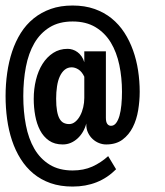

<svg xmlns="http://www.w3.org/2000/svg" viewBox="-33 -668 599 699"><path d="M475.6 -334Q475.6 -300.8 470 -266.6Q464.4 -232.4 450.4 -204.8Q436.5 -177.2 413.1 -159.7Q389.6 -142.1 353.5 -142.1Q340.3 -142.1 327.4 -147.2Q314.5 -152.3 304.2 -161.9Q293.9 -171.4 287.6 -184.6Q281.2 -197.8 281.2 -213.4V-218.3Q276.9 -202.1 268.8 -188.2Q260.7 -174.3 249.5 -164.1Q238.3 -153.8 224.6 -147.9Q210.9 -142.1 195.3 -142.1Q165.5 -142.1 145.3 -156.2Q125 -170.4 112.8 -193.8Q100.6 -217.3 95.2 -247.1Q89.8 -276.9 89.8 -308.1Q89.8 -344.2 97.9 -377.2Q106 -410.2 121.8 -435.3Q137.7 -460.4 160.6 -475.3Q183.6 -490.2 213.4 -490.2Q222.2 -490.2 231.4 -487.3Q240.7 -484.4 249 -478.3Q257.3 -472.2 263.9 -462.9Q270.5 -453.6 273.9 -441.4V-481H352.5V-239.3Q352.5 -223.6 357.7 -216.8Q362.8 -210 371.1 -210Q381.8 -210 389.4 -219.7Q397 -229.5 401.9 -246.3Q406.7 -263.2 408.9 -285.9Q411.1 -308.6 411.1 -334Q411.1 -385.3 401.4 -431.6Q391.6 -478 370.4 -513.2Q349.1 -548.3 314.7 -569.1Q280.3 -589.8 231.4 -589.8Q182.1 -589.8 147.7 -568.6Q113.3 -547.4 92 -510.7Q70.8 -474.1 61.3 -424.6Q51.8 -375 51.8 -317.9Q51.8 -261.7 61.3 -212.4Q70.8 -163.1 92 -126.5Q113.3 -89.8 147.7 -68.6Q182.1 -47.4 231.4 -47.4Q271.5 -47.4 303 -61.5Q334.5 -75.7 360.8 -99.6L389.6 -51.8Q327.1 11.2 231.4 11.2Q186.5 11.2 151.1 -1.2Q115.7 -13.7 88.6 -36.1Q61.5 -58.6 42.2 -89.4Q22.9 -120.1 10.7 -156.7Q-1.5 -193.4 -7.1 -234.4Q-12.7 -275.4 -12.7 -317.9Q-12.7 -361.3 -6.8 -402.6Q-1 -443.8 11.2 -480.5Q23.4 -517.1 42.7 -547.9Q62 -578.6 89.4 -600.8Q116.7 -623 151.9 -635.5Q187 -647.9 231.4 -647.9Q275.4 -647.9 310.8 -635.5Q346.2 -623 373.3 -601.1Q400.4 -579.1 419.7 -549.3Q439 -519.5 451.4 -484.6Q463.9 -449.7 469.7 -411.4Q475.6 -373 475.6 -334ZM273.9 -388.7Q265.1 -407.2 252.7 -415Q240.2 -422.9 228 -422.9Q213.4 -422.9 202.6 -414.1Q191.9 -405.3 184.8 -389.9Q177.7 -374.5 174.6 -353.5Q171.4 -332.5 171.4 -308.6Q171.4 -282.2 174.6 -264.4Q177.7 -246.6 183.8 -235.8Q189.9 -225.1 198.7 -220.7Q207.5 -216.3 218.8 -216.3Q231 -216.3 241.2 -224.9Q251.5 -233.4 258.8 -247.1Q266.1 -260.7 270 -277.6Q273.9 -294.4 273.9 -311.5Z"/></svg>

Font: Anonymous Pro
Style: Bold
Weight: 700
Monospace: yes
Designer: Mark Simonson
Version: Version 1.003